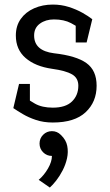

<svg xmlns="http://www.w3.org/2000/svg" viewBox="-20 -528 481 840"><path d="M211 8V-57Q267.2 -57 294.9 -84Q322.7 -111 322.7 -153Q322.7 -186.7 295.1 -202.8Q267.5 -218.8 207.7 -227L216 -295Q313.8 -284 358.2 -252Q402.7 -220 402.7 -153Q402.7 -82 354.6 -37Q306.5 8 211 8ZM211 -508 216 -443Q179.8 -443 154.6 -424.6Q129.3 -406.2 129.3 -372.7Q129.3 -306 216 -295L207.7 -227Q134.2 -237.5 91.8 -274.4Q49.3 -311.3 49.3 -372.7Q49.3 -414.8 70.8 -445.1Q92.2 -475.3 129.2 -491.7Q166.2 -508 211 -508ZM38.3 -55 80 -109Q102 -92 133 -74.5Q164 -57 211 -57V8Q170.7 8 137.8 -3Q104.8 -14 79.6 -29Q54.3 -44 38.3 -55ZM342 -395.3Q321.7 -410.5 290.8 -426.8Q260 -443 216 -443L211 -508Q248.2 -508 281.1 -497.5Q314 -487 340.4 -472.2Q366.8 -457.3 383.7 -444ZM110.8 -160.8V-55H38.3L63.3 -160.8ZM311.3 -342.3 311.2 -443.8 383.7 -444 359 -342.3ZM207.2 154.2Q184.5 154.2 168.8 138.4Q153 122.7 153 100Q153 77.3 168.8 61.6Q184.5 45.8 207.2 45.8Q229.8 45.8 245.6 61.6Q261.3 77.3 261.3 100Q261.3 122.7 245.6 138.4Q229.8 154.2 207.2 154.2ZM149.3 258.8Q172.8 238.8 190 209.1Q207.2 179.3 207.2 154.2L246.5 62.5Q269 83.8 274.2 110.4Q279.3 137 273.3 164.3Q267.3 191.7 254.2 217.2Q241 242.8 225.7 262.2Q210.3 281.7 198 292.5Z"/></svg>

Font: Epunda Slab Light
Style: Regular
Weight: 300
Designer: Simon Atzbach
Foundry: typofactur
Version: Version 1.102